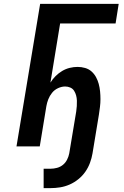

<svg xmlns="http://www.w3.org/2000/svg" viewBox="-20 -755 640 990"><path d="M205 215V115H241Q257 115 274 110.5Q291 106 304.5 95Q318 84 326 68Q334 52 337 36L373 -180Q375 -194 376 -208Q377 -222 376.5 -236Q376 -250 372.5 -263Q369 -276 362 -287Q355 -298 342.5 -303.5Q330 -309 316 -309Q298 -309 279.5 -300.5Q261 -292 248.5 -276.5Q236 -261 229 -243Q222 -225 219 -207L185 0H65L187 -735H592L576 -634H290L240 -329Q251 -347 266.5 -362.5Q282 -378 300.5 -389Q319 -400 339.5 -405Q360 -410 380 -410Q400 -410 419 -404.5Q438 -399 452 -386.5Q466 -374 475 -357.5Q484 -341 489 -322.5Q494 -304 496 -284Q498 -264 498 -244Q498 -224 495.5 -204Q493 -184 490 -164L457 36Q453 60 444 84.5Q435 109 420 130.5Q405 152 384 169Q363 186 339 196.5Q315 207 290 211Q265 215 241 215Z"/></svg>

Font: Iosevka SS04 Extended
Style: Bold Italic
Weight: 700
Width: 7
Italic angle: -9°
Monospace: yes
Designer: Belleve Invis
Foundry: Belleve Invis
Version: Version 19.0.0; ttfautohint (v1.8.4)